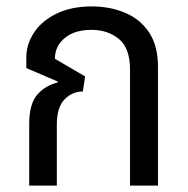

<svg xmlns="http://www.w3.org/2000/svg" viewBox="-20 -578 587 598"><path d="M71 0V-191Q71 -254 95.5 -282.5Q120 -311 159 -321L160 -324L62 -366V-400Q62 -440 86 -476.5Q110 -513 156 -535.5Q202 -558 266 -558Q322 -558 369 -538.5Q416 -519 444 -477.5Q472 -436 472 -370V0H385V-361Q385 -428 350.5 -456.5Q316 -485 265 -485Q212 -485 181.5 -459.5Q151 -434 151 -395L245 -340L238 -293Q205 -293 181 -268.5Q157 -244 157 -190V0Z"/></svg>

Font: Noto Sans Thai SemiCondensed
Style: Regular
Weight: 400
Width: 4
Designer: Monotype Design Team
Foundry: Monotype Imaging Inc.
Version: Version 2.001